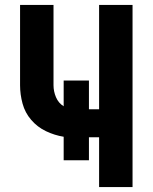

<svg xmlns="http://www.w3.org/2000/svg" viewBox="-20 -755 616 775"><path d="M380 0H515V-735H380V-314H339V-430H237V-326Q216 -339 206 -362.5Q196 -386 196 -411V-735H61V-411Q61 -374 71 -337Q81 -300 106 -271Q131 -242 165.5 -225.5Q200 -209 237 -203V-108H339V-201H380Z"/></svg>

Font: Iosevka Sparkle Extrabold
Style: Regular
Weight: 800
Designer: Belleve Invis
Foundry: Belleve Invis
Version: Version 4.5.0; ttfautohint (v1.8.3)